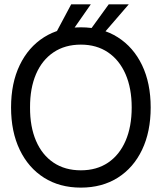

<svg xmlns="http://www.w3.org/2000/svg" viewBox="-20 -857 749 889"><path d="M677.7 -359.4Q677.7 -247.1 637.9 -163.6Q598.1 -80.1 525.4 -34.2Q452.6 11.7 354.5 11.7Q256.3 11.7 183.8 -34.2Q111.3 -80.1 71.3 -163.6Q31.2 -247.1 31.2 -359.4Q31.2 -472.2 71.3 -555.4Q111.3 -638.7 183.8 -684.6Q256.3 -730.5 354.5 -730.5Q452.6 -730.5 525.1 -684.6Q597.7 -638.7 637.7 -555.4Q677.7 -472.2 677.7 -359.4ZM589.8 -359.4Q589.8 -448.2 561.3 -513.7Q532.7 -579.1 480 -614.7Q427.2 -650.4 354.5 -650.4Q280.8 -650.4 227.8 -614.7Q174.8 -579.1 146.7 -513.7Q118.7 -448.2 119.1 -359.4Q118.7 -270.5 146.7 -205.1Q174.8 -139.6 227.8 -104Q280.8 -68.4 354.5 -68.4Q427.7 -68.4 480.5 -104Q533.2 -139.6 561.5 -205.1Q589.8 -270.5 589.8 -359.4ZM376 -688.5 483.4 -836.9H576.2L448.2 -688.5ZM230.5 -688.5 309.6 -836.9H400.4L296.9 -688.5Z"/></svg>

Font: Inter Display V
Style: Regular
Weight: 400
Designer: Rasmus Andersson
Foundry: rsms
Version: Version 3.015;git-src